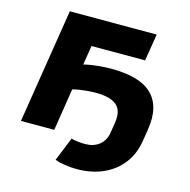

<svg xmlns="http://www.w3.org/2000/svg" viewBox="-125 -828 1130 1142"><g transform="rotate(15 439.5 -257.0)"><path d="M448 191Q411 191 374.5 185.5Q338 180 312 170L371 24Q391 29 414 31.5Q437 34 457 34Q509 34 543.5 6.5Q578 -21 586 -71L596 -134Q608 -210 569 -243.5Q530 -277 441 -277Q420 -277 394.5 -275Q369 -273 344 -269.5Q319 -266 299 -260L258 0H53L165 -705H700L673 -539H343L324 -420Q342 -425 371 -429.5Q400 -434 432 -436.5Q464 -439 492 -439Q578 -439 641 -421.5Q704 -404 742.5 -367Q781 -330 794.5 -274Q808 -218 795 -140L784 -73Q771 11 724.5 70Q678 129 607 160Q536 191 448 191Z"/></g></svg>

Font: Nunito Sans 7pt SemiExpanded Black
Style: Italic
Weight: 900
Width: 6
Italic angle: -9°
Designer: Vernon Adams
Foundry: Vernon Adams
Version: Version 3.101;gftools[0.9.27]